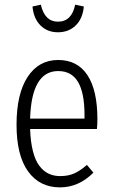

<svg xmlns="http://www.w3.org/2000/svg" viewBox="-20 -791 483 822"><path d="M228 -652.8Q183.1 -652.8 153.6 -681.9Q124 -710.9 119.1 -763.2L154.8 -771Q171.4 -698.2 228 -698.2Q287.1 -698.2 301.8 -771L338.9 -763.2Q334 -710.9 304 -681.9Q273.9 -652.8 228 -652.8ZM397 -280.8Q397 -258.3 395 -238.8H108.9Q110.8 -183.1 121.1 -143.3Q131.3 -103.5 148.7 -80.8Q166 -58.1 188 -47.6Q210 -37.1 237.8 -37.1Q272 -37.1 297.9 -48.6Q323.7 -60.1 352.1 -85L379.9 -51.8Q316.9 11.2 236.8 11.2Q149.4 11.2 100.1 -57.4Q50.8 -126 50.8 -256.8Q50.8 -389.6 98.4 -461.9Q146 -534.2 229 -534.2Q311.5 -534.2 354.2 -469.5Q397 -404.8 397 -280.8ZM341.8 -283.2V-298.8Q341.8 -393.1 314.2 -439.9Q286.6 -486.8 229 -486.8Q115.2 -486.8 108.9 -283.2Z"/></svg>

Font: Fira Sans Compressed Light
Style: Regular
Weight: 300
Width: 1
Designer: Carrois Corporate & Edenspiekermann AG
Foundry: Carrois Corporate GbR & Edenspiekermann AG
Version: Version 4.203;PS 004.203;hotconv 1.0.88;makeotf.lib2.5.64775